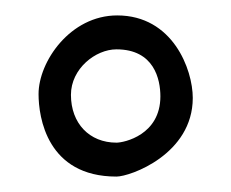

<svg xmlns="http://www.w3.org/2000/svg" viewBox="-20 -733 299 249"><path d="M30 -611C30 -581 41 -504 131 -504C149 -504 230 -533 230 -606C230 -643 204 -713 132 -713C71 -713 30 -653 30 -611ZM72 -610C72 -644 104 -669 131 -669C180 -669 188 -630 188 -608C188 -558 141 -548 131 -548C96 -548 72 -573 72 -610Z"/></svg>

Font: OFL Sorts Mill Goudy
Style: Regular
Weight: 500
Version: Version 003.000